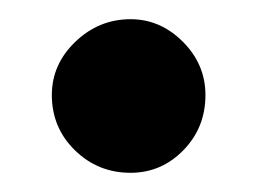

<svg xmlns="http://www.w3.org/2000/svg" viewBox="-20 -169 270 200"><path d="M34 -70Q34 -102 58.5 -125.5Q83 -149 116 -149Q147 -149 170.5 -125.5Q194 -102 194 -70Q194 -36 171 -12.5Q148 11 116 11Q82 11 58 -12.5Q34 -36 34 -70Z"/></svg>

Font: Open Sauce Two
Style: Bold
Weight: 700
Designer: Alfredo Marco Pradil
Foundry: Creative Sauce Fz LLC
Version: Version 1.477